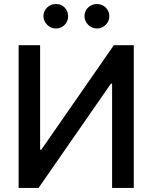

<svg xmlns="http://www.w3.org/2000/svg" viewBox="-20 -931 755 951"><path d="M178.7 -707V-189.5H184.6L543.9 -707H642.6V0H535.2V-516.6H529.3L170.9 0H72.3V-707ZM195.3 -850.6Q195.3 -867.2 203.6 -881.1Q211.9 -895 226.1 -903.1Q240.2 -911.1 256.8 -911.1Q283.2 -911.1 300.3 -893.8Q317.4 -876.5 317.4 -850.6Q317.4 -834.5 309.6 -820.6Q301.8 -806.6 287.8 -798.3Q273.9 -790 256.8 -790Q240.7 -790 226.6 -798.3Q212.4 -806.6 203.9 -820.8Q195.3 -835 195.3 -850.6ZM398.4 -850.6Q398.4 -867.2 406.7 -881.1Q415 -895 429.2 -903.1Q443.4 -911.1 460 -911.1Q485.8 -911.1 503.7 -893.6Q521.5 -876 521.5 -850.6Q521.5 -834.5 513.2 -820.6Q504.9 -806.6 490.7 -798.3Q476.6 -790 460 -790Q443.8 -790 429.7 -798.3Q415.5 -806.6 407 -820.8Q398.4 -835 398.4 -850.6Z"/></svg>

Font: Pretendard Std Medium
Style: Regular
Weight: 500
Designer: Base glyphs from Inter by Rasmus Andersson; Hangeul glyphs from Noto Sans CJK(Source Han Sans) by Jang Soo-young and Kan
Foundry: Kil Hyung-jin
Version: Version 1.309